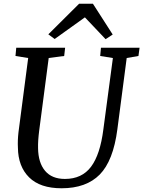

<svg xmlns="http://www.w3.org/2000/svg" viewBox="-20 -999 768 1029"><path d="M310 10Q195 10 136 -48.5Q77 -107 76 -208Q74 -246 79 -290L131 -688L63 -699L67 -743H329L324 -699L241 -688L190 -299Q183 -244 184 -205Q185 -127 221.5 -83.5Q258 -40 328 -40Q419 -40 468 -105.5Q517 -171 534 -306L585 -688L517 -699L521 -743H728L722 -699L659 -688L609 -306Q587 -137 514.5 -63.5Q442 10 310 10ZM404 -979H478L584 -814L546 -789L435 -906L273 -790L239 -815Z"/></svg>

Font: Koeln Type Serif
Style: Italic
Weight: 400
Italic angle: -8°
Designer: Eben Sorkin
Foundry: Eben Sorkin
Version: Version 2.002